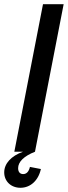

<svg xmlns="http://www.w3.org/2000/svg" viewBox="-38 -720 322 911"><path d="M30 0H71C15 20 -18 56 -18 98C-18 140 14 171 59 171C106 171 144 137 156 82L104 72C99 94 88 106 72 106C57 106 48 96 48 78C48 48 75 21 128 0L264 -700H166Z"/></svg>

Font: Uncut Sans Medium Italic
Style: Regular
Weight: 500
Italic angle: -11°
Designer: Kasper Nordkvist
Foundry: UNCUT.wtf
Version: Version 1.304;Glyphs 3.2 (3246)